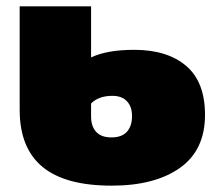

<svg xmlns="http://www.w3.org/2000/svg" viewBox="-20 -567 681 605"><path d="M113.5 -41.5C161.2 -1.8 234 18 332 18C422.7 18 494.3 -0.7 547 -38C599.7 -75.3 626 -131 626 -205C626 -274.3 606.2 -325.8 566.5 -359.5C526.8 -393.2 472.3 -410 403 -410C345.7 -410 300.3 -402 267 -386V-547H42V-221C42 -141 65.8 -81.2 113.5 -41.5ZM380 -152C369.3 -140 353 -134 331 -134C309.7 -134 293.7 -139.8 283 -151.5C272.3 -163.2 267 -179.3 267 -200V-241C283 -257 305.3 -265 334 -265C354 -265 369.3 -259.3 380 -248C390.7 -236.7 396 -221 396 -201C396 -180.3 390.7 -164 380 -152Z"/></svg>

Font: Montserrat Custom Black
Style: Regular
Weight: 900
Designer: Julieta Ulanovsky
Foundry: Julieta Ulanovsky
Version: Version 7.200